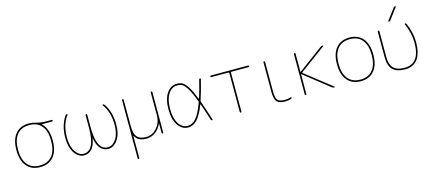

<svg xmlns="http://www.w3.org/2000/svg" viewBox="-64 -1412 5182 2294"><g transform="rotate(-15 2527.0 -265.0)"><path d="M423 -445.5Q370 -510 271 -510Q172 -510 119 -445.5Q66 -381 66 -260Q66 -139 119 -74.5Q172 -10 271 -10Q370 -10 423 -74.5Q476 -139 476 -260Q476 -381 423 -445.5ZM271 -530Q310 -530 363 -515Q416 -500 476 -500H546Q556 -500 556 -490Q556 -480 546 -480H425Q423 -480 422 -478Q421 -476 423 -475Q496 -405 496 -260Q496 -131 437 -60.5Q378 10 271 10Q164 10 105 -60.5Q46 -131 46 -260Q46 -389 105 -459.5Q164 -530 271 -530Z M813 10Q746 10 697 -60Q648 -130 648 -250Q648 -402 721 -510Q727 -520 740 -520Q744 -520 745.5 -516.5Q747 -513 745 -510Q668 -406 668 -250Q668 -138 711.5 -74Q755 -10 813 -10Q953 -10 953 -295V-450Q953 -460 963 -460Q973 -460 973 -450V-295Q973 -10 1113 -10Q1171 -10 1214.5 -74Q1258 -138 1258 -250Q1258 -406 1181 -510Q1179 -513 1180.5 -516.5Q1182 -520 1186 -520Q1199 -520 1205 -510Q1278 -402 1278 -250Q1278 -130 1229 -60Q1180 10 1113 10Q994 10 964 -159Q964 -160 963 -160Q962 -160 962 -159Q932 10 813 10Z M1420 210V-510Q1420 -520 1430 -520Q1440 -520 1440 -510V-190Q1440 -92 1473.5 -51Q1507 -10 1585 -10Q1664 -10 1719.5 -74.5Q1775 -139 1775 -230V-510Q1775 -520 1785 -520Q1795 -520 1795 -510V-10Q1795 0 1785 0Q1775 0 1775 -10V-127Q1775 -128 1774 -128Q1773 -128 1773 -127Q1747 -65 1697 -27.5Q1647 10 1585 10Q1479 10 1444 -61Q1443 -62 1441.5 -62Q1440 -62 1440 -60V210Q1440 220 1430 220Q1420 220 1420 210Z M2102 -510Q2031 -510 1989 -442Q1947 -374 1947 -260Q1947 -146 1989 -78Q2031 -10 2102 -10Q2153 -10 2200 -59Q2247 -108 2298 -247Q2301 -255 2298 -263Q2258 -369 2224.5 -424.5Q2191 -480 2165 -495Q2139 -510 2102 -510ZM2102 10Q2025 10 1976 -62Q1927 -134 1927 -260Q1927 -386 1976 -458Q2025 -530 2102 -530Q2143 -530 2172 -514Q2201 -498 2235 -445Q2269 -392 2308 -292Q2309 -290 2311 -290.5Q2313 -291 2314 -293Q2343 -383 2374 -510Q2376 -520 2387 -520Q2397 -520 2395 -510Q2359 -363 2325 -263Q2322 -255 2325 -247Q2359 -152 2404 -10Q2405 -6 2403 -3Q2401 0 2397 0Q2386 0 2383 -10Q2352 -111 2315 -216Q2314 -218 2312 -218.5Q2310 -219 2309 -217Q2261 -93 2211 -41.5Q2161 10 2102 10Z M2522 -500Q2512 -500 2512 -510Q2512 -520 2522 -520H2982Q2992 -520 2992 -510Q2992 -500 2982 -500H2771Q2762 -500 2762 -491V-10Q2762 0 2752 0Q2742 0 2742 -10V-491Q2742 -500 2733 -500Z M3304 10Q3227 10 3198 -22Q3169 -54 3169 -140V-510Q3169 -520 3179 -520Q3189 -520 3189 -510V-140Q3189 -60 3213.5 -35Q3238 -10 3304 -10Q3342 -10 3374 -23Q3378 -24 3381 -22Q3384 -20 3384 -16Q3384 -5 3375 -2Q3342 10 3304 10Z M3546 -10V-510Q3546 -520 3556 -520Q3566 -520 3566 -510V-285Q3566 -284 3567 -284H3569L3874 -510Q3887 -520 3904 -520Q3908 -520 3909 -516Q3910 -512 3907 -510L3588 -275Q3583 -270 3588 -265L3913 -10Q3915 -8 3914 -4Q3913 0 3910 0Q3894 0 3881 -10L3569 -256H3567Q3566 -256 3566 -255V-10Q3566 0 3556 0Q3546 0 3546 -10Z M4388 -445.5Q4335 -510 4236 -510Q4137 -510 4084 -445.5Q4031 -381 4031 -260Q4031 -139 4084 -74.5Q4137 -10 4236 -10Q4335 -10 4388 -74.5Q4441 -139 4441 -260Q4441 -381 4388 -445.5ZM4402 -60.5Q4343 10 4236 10Q4129 10 4070 -60.5Q4011 -131 4011 -260Q4011 -389 4070 -459.5Q4129 -530 4236 -530Q4343 -530 4402 -459.5Q4461 -389 4461 -260Q4461 -131 4402 -60.5Z M4783 10Q4681 10 4632 -39Q4583 -88 4583 -190V-510Q4583 -520 4593 -520Q4603 -520 4603 -510V-190Q4603 -97 4646.5 -53.5Q4690 -10 4783 -10Q4973 -10 4973 -270Q4973 -387 4918 -510Q4914 -520 4924 -520Q4935 -520 4940 -509Q4993 -386 4993 -270Q4993 -203 4980 -152.5Q4967 -102 4947 -71.5Q4927 -41 4898.5 -22Q4870 -3 4842 3.5Q4814 10 4783 10ZM4742 -590Q4738 -590 4736.5 -593.5Q4735 -597 4737 -600L4842 -740Q4850 -750 4862 -750Q4866 -750 4867.5 -746.5Q4869 -743 4867 -740L4762 -600Q4754 -590 4742 -590Z"/></g></svg>

Font: Rounded Mplus 1c Thin
Style: Regular
Weight: 250
Version: Version 1.059.20150529